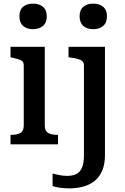

<svg xmlns="http://www.w3.org/2000/svg" viewBox="-20 -796 689 1059"><path d="M162 -635Q128 -635 107.5 -653Q87 -671 87 -706Q87 -741 107.5 -758.5Q128 -776 162 -776Q196 -776 217 -758.5Q238 -741 238 -706Q238 -671 217 -653Q196 -635 162 -635ZM227 -538V-103Q227 -73 246 -62.5Q265 -52 298 -52H300V0H38V-52H41Q73 -52 92 -62.5Q111 -73 111 -103V-436Q111 -456 95.5 -463.5Q80 -471 47 -478L38 -480V-538ZM443 61V-436Q443 -450 434.5 -458Q426 -466 410.5 -470.5Q395 -475 372 -478L358 -480V-538H559V58Q559 109 544 144.5Q529 180 502.5 201.5Q476 223 440 233Q404 243 363 243Q333 243 307.5 239Q282 235 270 230V161Q285 165 306 169.5Q327 174 352 174Q381 174 401 164Q421 154 432 129Q443 104 443 61ZM494 -635Q460 -635 439.5 -653Q419 -671 419 -706Q419 -741 439.5 -758.5Q460 -776 494 -776Q528 -776 549 -758.5Q570 -741 570 -706Q570 -671 549 -653Q528 -635 494 -635Z"/></svg>

Font: Roboto Serif SemiCondensed Medium
Style: Regular
Weight: 500
Width: 4
Designer: Greg Gazdowicz
Foundry: Commercial Type
Version: Version 1.007